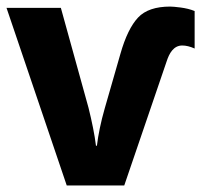

<svg xmlns="http://www.w3.org/2000/svg" viewBox="-20 -570 624 590"><path d="M502.9 -549.8C458.5 -549.8 425.3 -538.6 404.3 -516.1C382.8 -493.2 364.7 -456.1 350.1 -404.8L301.8 -236.8C290 -195.8 281.7 -155.3 277.8 -122.1H274.9C271 -155.3 262.2 -197.8 252 -238.8L167 -545.9H0L185.1 0H361.8L492.2 -381.8C500 -405.8 513.2 -430.2 540 -430.2C551.3 -430.2 564 -427.2 578.1 -420.9V-536.1C564.9 -541.5 550.3 -544.9 535.2 -546.9C520 -548.8 509.3 -549.8 502.9 -549.8Z"/></svg>

Font: Avrile Sans
Style: Bold
Weight: 700
Designer: Monotype Design Team, Google (font), Stefan Peev (BGR Cyrillic), Cristiano Sobral (main changes)
Foundry: The Avrile Sans Project Authors
Version: Version 3.110